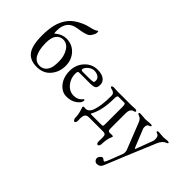

<svg xmlns="http://www.w3.org/2000/svg" viewBox="-120 -1205 1993 1993"><g transform="rotate(45 876.5 -208.0)"><path d="M221.2 -382.8Q176.3 -382.8 146.5 -346.2Q117.2 -309.1 117.2 -231V-226.1Q118.2 -126 148.9 -70.8Q179.7 -15.6 241.2 -15.6Q302.7 -15.6 334 -77.1Q351.1 -110.4 351.1 -188.5Q351.6 -266.6 316.4 -324.2Q281.2 -382.8 221.2 -382.8ZM237.8 -414.1Q322.8 -414.1 377.9 -355Q433.1 -295.9 433.1 -206.5Q433.1 -117.2 378.4 -51.8Q324.2 13.7 226.6 14.2Q128.9 14.2 82.5 -46.9Q36.1 -107.9 35.2 -252Q35.2 -344.7 50.8 -411.1Q66.4 -477.5 103.5 -531.2Q141.1 -585 203.1 -619.1Q265.1 -653.3 313 -664.1Q360.8 -674.8 377 -681.6Q393.1 -688 401.9 -694.3Q410.6 -700.7 415.5 -701.2Q419.9 -701.2 419.9 -682.6Q419.9 -664.1 404.8 -638.2Q389.6 -612.3 372.1 -601.1Q339.8 -582 242.2 -567.9Q108.4 -548.8 107.9 -401.9V-389.2Q107.9 -374 108.9 -367.2Q109.4 -357.4 118.2 -366.2Q176.3 -414.1 237.8 -414.1Z M578.6 -303.2Q578.6 -288.1 597.7 -288.1H679.7Q726.6 -288.1 752.9 -293Q762.7 -293.9 762.7 -321.3Q762.7 -348.6 737.8 -366.2Q712.9 -382.8 677.2 -382.8Q641.6 -382.8 610.4 -354.5Q579.1 -326.2 578.6 -303.2ZM696.8 -414.1Q756.8 -414.1 791.5 -389.2Q826.2 -364.3 826.2 -321.3Q826.2 -278.3 804.2 -267.6Q782.7 -256.8 748.5 -256.8H585Q570.8 -256.8 565.4 -250.5Q560.1 -244.1 559.6 -220.2Q559.6 -150.4 602.5 -98.6Q645.5 -46.9 708 -45.9Q770.5 -45.9 804.7 -89.8Q811.5 -96.7 815.9 -97.2Q827.1 -97.7 820.3 -71.3Q813.5 -44.9 770.5 -15.6Q728.5 13.7 662.1 13.7Q595.7 13.7 546.9 -45.9Q498 -106 497.6 -197.3Q497.6 -289.1 555.2 -351.6Q612.8 -414.1 696.8 -414.1Z M982.4 -37.1H1119.6Q1140.6 -37.1 1145.5 -41Q1150.4 -44.9 1150.4 -64V-323.2Q1150.4 -367.2 1134.3 -367.2H1045.4Q1028.3 -367.2 1028.3 -323.2Q1028.3 -153.3 971.7 -48.8Q960 -37.1 982.4 -37.1ZM988.3 -318.8Q988.3 -345.7 976.1 -357.4Q963.4 -369.1 940.9 -373.5Q918.5 -377.9 918.5 -390.1Q918.5 -395 926.8 -398.9Q935.1 -402.8 940.4 -402.8L994.6 -399.9H1203.6L1261.2 -402.8Q1265.6 -402.8 1274.4 -398.9Q1283.2 -395 1283.7 -390.1Q1283.7 -377.9 1266.6 -375Q1220.7 -365.2 1220.7 -299.8V-80.1Q1220.7 -51.8 1228.5 -44.9Q1236.3 -38.1 1250.5 -38.1L1279.3 -40Q1297.4 -40 1297.4 -30.8Q1297.4 -26.9 1291.5 -14.2Q1272 29.3 1269.5 107.9Q1268.6 119.1 1262.2 128.9Q1255.9 138.7 1249.5 139.2Q1228.5 139.2 1228.5 103V96.2Q1229.5 83 1229.5 51.8Q1229.5 20.5 1221.2 10.7Q1212.9 0 1187.5 0H980.5Q952.6 0 938.5 16.1Q924.3 32.2 924.3 76.2L925.3 96.2V103Q925.3 139.2 904.3 139.2Q898.4 138.7 892.1 128.9Q885.7 119.1 884.3 107.9Q882.8 51.8 870.1 14.6Q857.4 -22.5 857.4 -25.9Q857.4 -40 870.6 -40L890.6 -38.1Q936.5 -38.1 958.5 -94.2Q988.3 -174.3 988.3 -318.8Z M1732.9 -404.8Q1752.9 -404.8 1752.9 -395.5Q1752.9 -386.7 1733.9 -379.9Q1714.4 -373 1697.8 -354Q1681.2 -335 1670.9 -311L1535.2 13.2Q1534.2 15.1 1498 105Q1461.9 194.8 1440.9 244.1Q1422.9 285.2 1380.9 285.2Q1363.8 285.2 1351.1 272.5Q1338.4 259.8 1337.9 242.2Q1337.9 224.6 1352.1 209.5Q1366.2 193.8 1376 193.8Q1385.7 193.4 1397 203.1Q1408.2 212.9 1414.1 212.9Q1419.9 212.9 1423.8 206.1Q1437 185.1 1500 16.1Q1502.9 7.3 1502.9 -8.8Q1502.9 -24.9 1499 -36.1L1383.3 -329.1Q1366.2 -370.1 1337.9 -377.9Q1314.9 -385.7 1314.9 -395.5Q1314.9 -405.3 1335 -404.8H1337.9L1408.2 -399.9L1481 -404.8H1483.9Q1503.9 -404.8 1503.9 -395.5Q1503.9 -386.2 1481 -377.9Q1459 -372.1 1459 -335Q1459 -320.8 1462.9 -312L1542 -116.2Q1549.8 -97.2 1557.1 -117.2L1624 -294.9Q1628.9 -306.2 1628.9 -325.2Q1628.9 -371.1 1606 -378.4Q1583 -385.7 1583 -395.5Q1583 -405.3 1603 -404.8H1606L1673.8 -399.9L1730 -404.8Z"/></g></svg>

Font: EBGaramond
Style: Regular
Weight: 400
Version: Version 000.012g